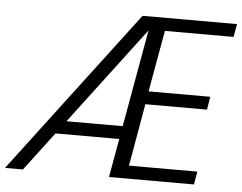

<svg xmlns="http://www.w3.org/2000/svg" viewBox="-62 -761 1037 822"><g transform="rotate(5 456.0 -350.0)"><path d="M-12 0 518 -700H924L914 -644H619L572 -380H837L828 -324H563L516 -56H810L800 0H435L549 -640L65 0ZM152 -166 191 -222H506L496 -166Z"/></g></svg>

Font: DM Sans 24pt Light
Style: Italic
Weight: 300
Italic angle: -10°
Designer: Colophon Foundry, Jonny Pinhorn
Foundry: Colophon Foundry
Version: Version 4.004;gftools[0.9.30]